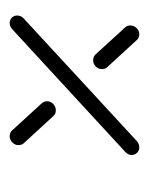

<svg xmlns="http://www.w3.org/2000/svg" viewBox="26 -464 317 410"><g transform="rotate(-90 185.0 -259.5)"><path d="M241.9 -200.7Q241.9 -208.5 247.6 -214.1Q253.3 -219.6 260.7 -219.6Q268.1 -219.6 273 -214.8L331.5 -150.7Q335.2 -146.3 335.2 -140.7Q335.2 -132.6 329.6 -126.9Q324.1 -121.1 316.3 -121.1Q308.5 -121.1 304.1 -126.3L245.6 -190Q241.9 -194.4 241.9 -200.7ZM74.8 -121.1Q67.8 -121.1 63.1 -125.9Q58.5 -130.7 58.5 -137.8Q58.5 -144.4 65.2 -151.1L327.8 -393Q333.3 -397.8 340.4 -397.8Q347 -397.8 351.7 -393.3Q356.3 -388.9 356.3 -382.2Q356.3 -373.3 350 -367.8L87.8 -125.9Q81.9 -121.1 74.8 -121.1ZM79.6 -378.9Q79.6 -386.7 85.4 -392.2Q91.1 -397.8 98.5 -397.8Q105.9 -397.8 110.7 -393L169.3 -328.9Q173.3 -324.1 173.3 -317.8Q173.3 -310.4 167.4 -304.8Q161.5 -299.3 154.1 -299.3Q146.3 -299.3 141.9 -304.4L83.3 -368.1Q79.6 -372.6 79.6 -378.9Z"/></g></svg>

Font: 26F Galaxy Sans Light
Style: Italic
Weight: 300
Italic angle: -5°
Designer: C₂₉H₂₅N₃O₅
Version: Version 1.200